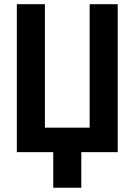

<svg xmlns="http://www.w3.org/2000/svg" viewBox="-20 -710 628 896"><path d="M58.6 -690.4H189.5V-114.3H398.4V-690.4H529.3V0H359.4V166H228.5V0H58.6Z"/></svg>

Font: Dinish
Style: Bold
Weight: 700
Designer: Bert Driehuis
Foundry: Playbeing
Version: Version 3.006; git-39231f3c-release